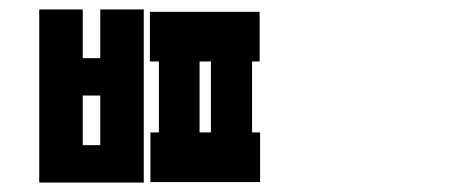

<svg xmlns="http://www.w3.org/2000/svg" viewBox="-20 -797 960 406"><path d="M192 -490V-595H155V-490ZM192 -674V-777H284V-411H63V-777H155V-674ZM402 -667V-517H426V-667ZM513 -517H530V-412H298V-517H316V-667H297V-772H529V-667H513Z"/></svg>

Font: Noto Sans Korean Bold
Style: Bold
Weight: 700
Designer: Ryoko NISHIZUKA  (kana & ideographs); Paul D. Hunt (Latin, Greek & Cyrillic); Wenlong ZHANG  (bopomofo); Sandoll Communi
Foundry: Adobe Systems Incorporated
Version: Version 1.000;PS 1;hotconv 1.0.78;makeotf.lib2.5.61930